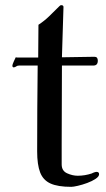

<svg xmlns="http://www.w3.org/2000/svg" viewBox="-20 -721 412 744"><path d="M364 -46Q364 -37 350.5 -28Q337 -19 318 -12Q299 -5 281.5 -1Q264 3 256 3Q204 3 175.5 -10Q147 -23 135.5 -53Q124 -83 124 -134Q124 -217 124.5 -300.5Q125 -384 126 -467H54Q47 -467 42.5 -463.5Q38 -460 33 -460Q28 -460 28 -467Q28 -471 33.5 -483Q39 -495 41 -499Q44 -498 50 -498H128L129 -625Q152 -640 171 -658.5Q190 -677 209 -696Q211 -698 213 -699.5Q215 -701 217 -701Q226 -701 226 -694L220 -499Q252 -499 283.5 -500Q315 -501 346 -501Q359 -501 359 -486Q359 -467 342 -467H220Q220 -391 219.5 -314.5Q219 -238 219 -161V-84Q219 -59 240 -49.5Q261 -40 281 -40Q309 -40 336 -49Q339 -51 345 -53Q351 -55 354 -55Q364 -55 364 -46Z"/></svg>

Font: Kaisei Decol
Style: Regular
Weight: 400
Designer: Font-Kai, 金井和夫
Foundry: KAZUO KANAI
Version: Version 5.003